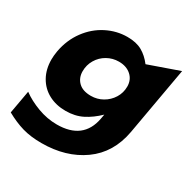

<svg xmlns="http://www.w3.org/2000/svg" viewBox="-170 -693 999 1010"><g transform="rotate(30 329.0 -188.0)"><path d="M208 -269Q208 -307 227 -339Q246 -371 278.5 -389.5Q311 -408 349 -408Q395 -408 423.5 -382.5Q452 -357 452 -316Q452 -278 432.5 -246.5Q413 -215 380.5 -196.5Q348 -178 310 -178Q260 -178 234 -203.5Q208 -229 208 -269ZM230 42Q171 42 113.5 20.5Q56 -1 14 -32L-11 108Q43 138 93 152.5Q143 167 209 167Q357 167 460 93.5Q563 20 588 -119L661 -531L476 -466Q448 -503 412.5 -523Q377 -543 323 -543Q258 -543 198 -512.5Q138 -482 96 -425Q54 -368 40 -293Q35 -263 35 -241Q35 -181 60.5 -136Q86 -91 131 -67Q176 -43 234 -43Q291 -43 335.5 -65.5Q380 -88 421 -128L416 -100Q389 42 230 42Z"/></g></svg>

Font: Geom ExtraBold
Style: Bold Italic
Weight: 800
Italic angle: -10°
Version: Version 1.102